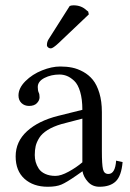

<svg xmlns="http://www.w3.org/2000/svg" viewBox="-20 -693 492 725"><path d="M243.2 -670.4Q249 -672.9 257.8 -672.9Q287.1 -672.9 306.6 -654.3Q306.6 -654.3 313 -649.4L315.4 -638.7L200.7 -529.8Q179.7 -510.3 171.9 -510.3Q166 -510.3 161.6 -513.9Q157.2 -517.6 157.2 -522.5Q157.2 -535.2 163.6 -544.9ZM291 -245.1 212.4 -224.6Q180.7 -215.3 159.4 -201.9Q138.2 -188.5 128.2 -172.4Q118.2 -156.2 114.7 -141.4Q111.3 -126.5 111.3 -107.4Q111.3 -94.2 114.7 -81.5Q118.2 -68.8 126.2 -56.4Q134.3 -43.9 150.6 -36.4Q167 -28.8 189.5 -28.8Q210 -28.8 239 -44.7Q268.1 -60.5 291 -80.1ZM355.5 12.2Q329.1 12.2 312.3 -6.1Q295.4 -24.4 291.5 -46.4L268.6 -30.3Q231.4 -4.4 211.9 3.9Q192.4 12.2 160.2 12.2Q106 12.2 72.5 -17.8Q39.1 -47.9 39.1 -102.5Q39.1 -158.2 82 -197.5Q125 -236.8 199.2 -255.4L291 -278.3Q291 -318.4 282.7 -346.4Q274.4 -374.5 260.3 -387.7Q246.1 -400.9 232.7 -406.2Q219.2 -411.6 204.6 -411.6Q173.3 -411.6 147.9 -398.7Q122.6 -385.7 122.6 -364.3Q122.6 -351.6 126 -343.8Q129.4 -337.9 129.4 -325.7Q129.4 -314 119.4 -303.5Q109.4 -293 89.8 -293Q72.3 -293 61 -304Q49.8 -314.9 49.8 -332.5Q49.8 -360.4 75.9 -386.5Q102.1 -412.6 138.7 -427.2Q175.3 -441.9 207.5 -441.9Q231.4 -441.9 252.2 -437.7Q272.9 -433.6 294.2 -421.9Q315.4 -410.2 330.6 -391.6Q345.7 -373 355.2 -341.8Q364.7 -310.5 364.7 -269.5V-122.6Q364.7 -71.8 368.9 -54Q373 -36.1 389.2 -36.1Q415 -36.1 418.5 -86.4L442.9 -81.1Q438.5 -28.8 417.2 -8.3Q396 12.2 355.5 12.2Z"/></svg>

Font: Libertinage
Style: f
Weight: 400
Designer: OSP
Foundry: OSP
Version: Version 1.0; 2008; OFL relea